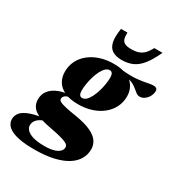

<svg xmlns="http://www.w3.org/2000/svg" viewBox="-306 -820 1134 1221"><g transform="rotate(30 261.0 -210.0)"><path d="M541 -366.5Q527 -366.5 515.5 -374.5Q504 -382.5 491 -394Q478 -405.5 460.5 -415.2Q443 -425 417.8 -428.2Q392.5 -431.5 356 -424L360.5 -457.5Q425 -451.5 467.5 -455.5Q510 -459.5 538 -465.8Q566 -472 585.5 -472Q597 -472 604.8 -466Q612.5 -460 612.5 -447.5Q612.5 -434 607 -419.5Q601.5 -405 591.8 -393.2Q582 -381.5 569.2 -374Q556.5 -366.5 541 -366.5ZM228 -176Q244.5 -176 258.8 -190.2Q273 -204.5 284.2 -227.5Q295.5 -250.5 303.2 -277.2Q311 -304 315 -329.5Q319 -355 319 -373.5Q319 -398 312.5 -407.8Q306 -417.5 293.5 -417.5Q277 -417.5 262.8 -403.5Q248.5 -389.5 237.2 -366.5Q226 -343.5 218.2 -316.8Q210.5 -290 206.5 -264.5Q202.5 -239 202.5 -220.5Q202.5 -196 209 -186Q215.5 -176 228 -176ZM297 -465.5Q356 -465.5 394.5 -447.8Q433 -430 452.2 -398.8Q471.5 -367.5 471.5 -327Q471.5 -284.5 453.8 -248.5Q436 -212.5 403.2 -185.5Q370.5 -158.5 325.2 -143.5Q280 -128.5 224.5 -128.5Q166 -128.5 127 -146.2Q88 -164 69 -195.2Q50 -226.5 50 -267Q50 -309.5 67.5 -345.5Q85 -381.5 118 -408.5Q151 -435.5 196.2 -450.5Q241.5 -465.5 297 -465.5ZM128.5 259.5Q66.5 259.5 24.2 252Q-18 244.5 -43.5 231Q-69 217.5 -80 200Q-91 182.5 -91 162Q-91 137.5 -74.2 115.5Q-57.5 93.5 -10.8 76.5Q36 59.5 126.5 51H171L166.5 56.5Q132 59 106 65.5Q80 72 62.8 82.8Q45.5 93.5 36.5 107.8Q27.5 122 27.5 141Q27.5 157.5 42 173.2Q56.5 189 88.8 198.8Q121 208.5 173.5 208.5Q213 208.5 240.2 200.8Q267.5 193 281 179.5Q294.5 166 294.5 148.5Q294.5 140 288.8 132.8Q283 125.5 267.2 118.8Q251.5 112 222 104.5Q192.5 97 144.5 88Q84.5 77 50.8 60.5Q17 44 3.2 21.5Q-10.5 -1 -10.5 -29Q-10.5 -67 11.5 -94.8Q33.5 -122.5 75.2 -138.5Q117 -154.5 177 -155.5L182.5 -141.5Q144.5 -142 129.2 -130.8Q114 -119.5 114 -104.5Q114 -98 119.2 -92.2Q124.5 -86.5 139 -81.2Q153.5 -76 180.5 -70Q207.5 -64 251.5 -57.5Q324.5 -45.5 366.2 -25.5Q408 -5.5 425.2 20.8Q442.5 47 442.5 77.5Q442.5 117 423 150.5Q403.5 184 364.5 208.2Q325.5 232.5 266.5 246Q207.5 259.5 128.5 259.5ZM342.5 -601Q374.5 -601 396.8 -608.8Q419 -616.5 435.8 -634Q452.5 -651.5 468 -680.5H528Q498.5 -616.5 469 -579.5Q439.5 -542.5 404.8 -526.8Q370 -511 325 -511Q281 -511 255 -528Q229 -545 221.2 -582.5Q213.5 -620 223.5 -680.5H270.5Q269 -652 274.8 -634.2Q280.5 -616.5 297 -608.8Q313.5 -601 342.5 -601Z"/></g></svg>

Font: Newsreader 16pt 16pt ExtraBold
Style: Italic
Weight: 800
Italic angle: -17°
Version: Version 1.003